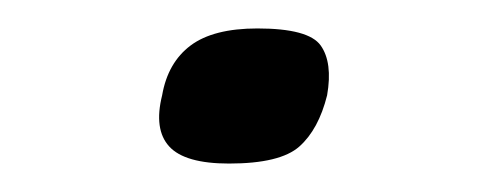

<svg xmlns="http://www.w3.org/2000/svg" viewBox="-20 -352 342 135"><path d="M210 -285Q204 -261 190.5 -249Q177 -237 141 -237Q110 -237 99 -249Q88 -261 94 -285Q98 -308 114 -320Q130 -332 161 -332Q197 -332 205.5 -320Q214 -308 210 -285Z"/></svg>

Font: Glory SemiBold
Style: Italic
Weight: 600
Italic angle: -12°
Designer: Robert Leuschke
Foundry: Robert Leuschke
Version: Version 1.011